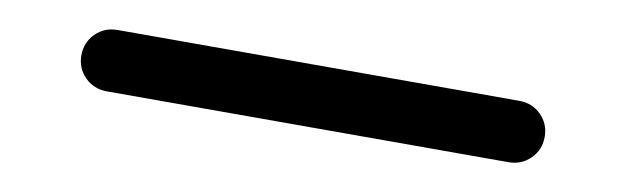

<svg xmlns="http://www.w3.org/2000/svg" viewBox="-25 -521 1049 322"><g transform="rotate(10 500.0 -360.0)"><path d="M158.2 -307.6Q135.7 -307.6 120.6 -322.8Q105.5 -337.9 105.5 -359.9Q105.5 -381.8 120.6 -397Q135.7 -412.1 158.2 -412.1H841.8Q864.3 -412.1 879.4 -397Q894.5 -381.8 894.5 -359.9Q894.5 -337.9 879.4 -322.8Q864.3 -307.6 841.8 -307.6Z"/></g></svg>

Font: Rounded-X Mgen+ 2m medium
Style: Regular
Weight: 500
Designer: [Source Han Sans]
Ryoko NISHIZUKA  (kana & ideographs); Paul D. Hunt (Latin, Greek & Cyrillic); Wenlong ZHANG  (bopomofo
Version: Version 1.059.20150602